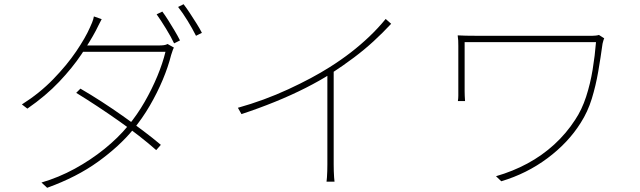

<svg xmlns="http://www.w3.org/2000/svg" viewBox="-20 -846 3040 912"><path d="M751 -791Q764 -774 779 -750Q794 -726 809 -701Q824 -676 835 -654L807 -640Q793 -670 768.5 -710Q744 -750 724 -778ZM852 -826Q866 -808 882 -783.5Q898 -759 913.5 -734.5Q929 -710 939 -690L911 -676Q894 -710 871 -747.5Q848 -785 826 -813ZM362 -425Q412 -396 463 -363Q514 -330 563.5 -295Q613 -260 659 -225.5Q705 -191 744 -158L722 -133Q686 -165 640.5 -200.5Q595 -236 544.5 -271.5Q494 -307 442.5 -341Q391 -375 342 -405ZM806 -620Q802 -613 798.5 -601.5Q795 -590 793 -585Q779 -529 753 -467Q727 -405 691.5 -344Q656 -283 612 -230Q547 -151 446 -78Q345 -5 204 46L177 21Q259 -3 335 -44.5Q411 -86 476 -138.5Q541 -191 588 -248Q632 -301 667 -362Q702 -423 727.5 -484.5Q753 -546 766 -600H363L381 -630H732Q749 -630 759 -631.5Q769 -633 776 -637ZM463 -755Q456 -742 448.5 -727Q441 -712 435 -700Q409 -651 366.5 -587.5Q324 -524 261 -457.5Q198 -391 110 -330L84 -350Q168 -403 233 -470Q298 -537 342 -602Q386 -667 407 -715Q411 -723 417.5 -739Q424 -755 426 -768Z M1110 -334Q1235 -369 1349.5 -422Q1464 -475 1546 -527Q1600 -561 1646.5 -597Q1693 -633 1734.5 -672.5Q1776 -712 1812 -756L1838 -733Q1798 -690 1754.5 -650Q1711 -610 1661 -572.5Q1611 -535 1553 -497Q1500 -463 1432 -428.5Q1364 -394 1286.5 -362.5Q1209 -331 1127 -304ZM1535 -509 1565 -527V-65Q1565 -50 1565.5 -33.5Q1566 -17 1567 -3.5Q1568 10 1569 17H1531Q1532 10 1533 -3.5Q1534 -17 1534.5 -33.5Q1535 -50 1535 -65Z M2850 -664Q2849 -662 2847 -656.5Q2845 -651 2844 -646Q2843 -641 2842 -638Q2833 -572 2821.5 -505.5Q2810 -439 2791 -377Q2772 -315 2738 -262Q2679 -168 2580.5 -94.5Q2482 -21 2361 15L2336 -9Q2416 -32 2485.5 -69.5Q2555 -107 2612.5 -159.5Q2670 -212 2712 -277Q2744 -325 2764 -386.5Q2784 -448 2795 -515Q2806 -582 2811 -646Q2800 -646 2765 -646Q2730 -646 2678.5 -646Q2627 -646 2567 -646Q2507 -646 2447 -646Q2387 -646 2333.5 -646Q2280 -646 2241 -646Q2202 -646 2187 -646Q2187 -638 2187 -614Q2187 -590 2187 -558.5Q2187 -527 2187 -496Q2187 -465 2187 -442Q2187 -419 2187 -412Q2187 -402 2187.5 -391Q2188 -380 2189 -366H2155Q2157 -380 2157 -392Q2157 -404 2157 -412Q2157 -421 2157 -449.5Q2157 -478 2157 -514Q2157 -550 2157 -582Q2157 -614 2157 -628Q2157 -642 2156.5 -653.5Q2156 -665 2154 -678Q2171 -677 2193 -676.5Q2215 -676 2245 -676Q2251 -676 2281.5 -676Q2312 -676 2358 -676Q2404 -676 2459 -676Q2514 -676 2569 -676Q2624 -676 2672 -676Q2720 -676 2752.5 -676Q2785 -676 2794 -676Q2801 -676 2810 -677Q2819 -678 2825 -680Z"/></svg>

Font: Noto Sans SC Thin Thin
Style: Regular
Weight: 250
Version: Version 2.004-H2;hotconv 1.0.118;makeotfexe 2.5.65603